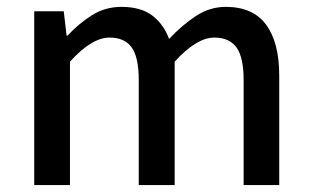

<svg xmlns="http://www.w3.org/2000/svg" viewBox="-20 -536 902 556"><path d="M79.1 0V-503.4H164.6L172.9 -432.6H175.3Q208 -467.8 246.3 -491.9Q284.7 -516.1 331.5 -516.1Q387.7 -516.1 420.7 -491.2Q453.6 -466.3 469.7 -423.3Q507.3 -463.4 547.4 -489.7Q587.4 -516.1 633.8 -516.1Q712.4 -516.1 750.5 -464.6Q788.6 -413.1 788.6 -317.4V0H685.5V-304.2Q685.5 -370.1 664.8 -398.7Q644 -427.2 600.6 -427.2Q549.3 -427.2 485.8 -357.4V0H381.8V-304.2Q381.8 -370.1 361.3 -398.7Q340.8 -427.2 297.4 -427.2Q245.6 -427.2 182.6 -357.4V0Z"/></svg>

Font: Akatab SemiBold
Style: Regular
Weight: 600
Designer: SIL Global
Foundry: SIL Global
Version: Version 4.100